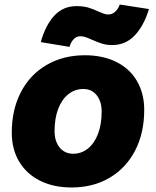

<svg xmlns="http://www.w3.org/2000/svg" viewBox="-20 -816 690 848"><path d="M32 -230Q32 -332 72.5 -409.5Q113 -487 186.5 -529.5Q260 -572 355 -572Q434 -572 493.5 -542.5Q553 -513 585 -458Q617 -403 617 -331Q617 -228 576.5 -150.5Q536 -73 463.5 -30.5Q391 12 296 12Q216 12 156.5 -18Q97 -48 64.5 -102.5Q32 -157 32 -230ZM303 -137Q340 -137 368.5 -160Q397 -183 413 -225Q429 -267 429 -323Q429 -368 407 -395.5Q385 -423 348 -423Q311 -423 282 -400Q253 -377 237 -335Q221 -293 221 -237Q221 -192 243.5 -164.5Q266 -137 303 -137ZM318 -789Q348 -789 370 -782.5Q392 -776 415 -765Q426 -760 437.5 -756Q449 -752 458 -752Q475 -752 488.5 -764Q502 -776 509 -796L638 -776Q615 -701 574.5 -659Q534 -617 476 -617Q451 -617 431.5 -623Q412 -629 385 -641Q372 -647 359 -651.5Q346 -656 335 -656Q318 -656 305.5 -643Q293 -630 287 -609L160 -630Q181 -705 220 -747Q259 -789 318 -789Z"/></svg>

Font: Azeret Mono ExtraBold
Style: Italic
Weight: 800
Italic angle: -12°
Designer: Martin Vácha
Foundry: Displaay
Version: Version 1.000; Glyphs 3.0.3, build 3074